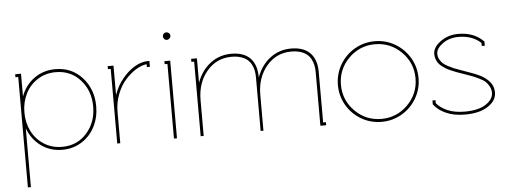

<svg xmlns="http://www.w3.org/2000/svg" viewBox="-53 -782 3031 1143"><g transform="rotate(-5 1462.5 -210.0)"><path d="M294.9 -8.8Q385.3 -8.8 442.6 -73.2Q500 -137.7 500 -231.9Q500 -326.2 442.6 -390.6Q385.3 -455.1 294.9 -455.1Q234.9 -455.1 187.5 -425Q140.1 -395 114.5 -344.2Q88.9 -293.5 88.9 -231.9Q88.9 -170.4 114.5 -119.6Q140.1 -68.8 187.5 -38.8Q234.9 -8.8 294.9 -8.8ZM70.8 -445.8H54.2V-463.9H88.9V-328.1Q113.3 -394.5 168 -433.8Q222.7 -473.1 294.9 -473.1Q392.6 -473.1 455.3 -403.3Q518.1 -333.5 518.1 -231.9Q518.1 -165.5 490.2 -110.8Q462.4 -56.2 411.1 -23.7Q359.9 8.8 294.9 8.8Q222.7 8.8 168.2 -31Q113.8 -70.8 88.9 -137.2V213.9H70.8Z M847.7 -473.1H856.9V-438H838.9V-455.1Q808.6 -452.1 774.7 -431.2Q740.7 -410.2 710.7 -376.7Q680.7 -343.3 661.1 -293Q641.6 -242.7 641.6 -188V0H623.5V-445.8H606.9V-463.9H641.6V-288.1Q660.2 -342.8 696.3 -386Q732.4 -429.2 772.2 -451.2Q812 -473.1 847.7 -473.1Z M962.4 -445.8H945.8V-463.9H980.5V0H962.4ZM956.1 -595.7Q949.7 -602.5 949.7 -611.8Q949.7 -621.1 956.1 -627.4Q962.4 -633.8 971.7 -633.8Q981 -633.8 987.8 -627.4Q994.6 -621.1 994.6 -611.8Q994.6 -602.5 987.8 -595.7Q981 -588.9 971.7 -588.9Q962.4 -588.9 956.1 -595.7Z M1346.2 -473.1Q1420.9 -473.1 1459 -433.6Q1497.1 -394 1497.1 -320.8V-317.9Q1522.5 -389.2 1577.1 -431.2Q1631.8 -473.1 1703.1 -473.1Q1777.8 -473.1 1816.7 -433.6Q1855.5 -394 1855.5 -320.8V-18.1H1872.1V0H1837.4V-320.8Q1837.4 -342.3 1833.7 -360.8Q1830.1 -379.4 1820.8 -397.2Q1811.5 -415 1796.6 -427.5Q1781.7 -439.9 1758.1 -447.5Q1734.4 -455.1 1703.1 -455.1Q1613.3 -455.1 1555.2 -386.5Q1497.1 -317.9 1497.1 -213.9V0H1480.5V-320.8Q1480.5 -342.3 1476.8 -360.8Q1473.1 -379.4 1463.9 -397.2Q1454.6 -415 1439.7 -427.5Q1424.8 -439.9 1401.1 -447.5Q1377.4 -455.1 1346.2 -455.1Q1256.3 -455.1 1198.2 -386.5Q1140.1 -317.9 1140.1 -213.9V0H1122.1V-445.8H1105.5V-463.9H1140.1V-317.9Q1165.5 -389.2 1220.2 -431.2Q1274.9 -473.1 1346.2 -473.1Z M2045.7 -389.6Q1980.5 -324.2 1980.5 -231.9Q1980.5 -139.6 2045.7 -74.2Q2110.8 -8.8 2203.1 -8.8Q2295.4 -8.8 2360.8 -74.2Q2426.3 -139.6 2426.3 -231.9Q2426.3 -324.2 2360.8 -389.6Q2295.4 -455.1 2203.1 -455.1Q2110.8 -455.1 2045.7 -389.6ZM2082.3 -440.7Q2137.7 -473.1 2203.1 -473.1Q2268.6 -473.1 2324 -440.7Q2379.4 -408.2 2411.9 -352.8Q2444.3 -297.4 2444.3 -231.9Q2444.3 -166.5 2411.9 -111.1Q2379.4 -55.7 2324 -23.4Q2268.6 8.8 2203.1 8.8Q2137.7 8.8 2082.3 -23.4Q2026.9 -55.7 1994.6 -111.1Q1962.4 -166.5 1962.4 -231.9Q1962.4 -297.4 1994.6 -352.8Q2026.9 -408.2 2082.3 -440.7Z M2702.1 -473.1Q2794.9 -473.1 2851.1 -417L2854 -414.1V-389.2H2835.9V-407.2Q2785.2 -455.1 2702.1 -455.1Q2646.5 -455.1 2607.2 -426.3Q2567.9 -397.5 2567.9 -366.2Q2567.9 -348.6 2575.7 -333.7Q2583.5 -318.8 2594.2 -308.6Q2605 -298.3 2624.8 -288.1Q2644.5 -277.8 2660.4 -271.2Q2676.3 -264.6 2702.1 -255.9Q2782.7 -228 2809.6 -214.4Q2881.8 -177.7 2889.2 -121.6Q2890.1 -114.3 2890.1 -106.9Q2890.1 -58.1 2839.1 -24.7Q2788.1 8.8 2702.1 8.8Q2634.8 8.8 2588.1 -12.5Q2541.5 -33.7 2517.1 -65.9L2515.1 -68.8V-91.8H2533.2V-74.2Q2555.7 -46.4 2597.7 -27.6Q2639.6 -8.8 2702.1 -8.8Q2782.7 -8.8 2827.4 -38.1Q2872.1 -67.4 2872.1 -106.9Q2872.1 -127.9 2862.1 -145.5Q2852.1 -163.1 2840.3 -174.1Q2828.6 -185.1 2802.5 -197.8Q2776.4 -210.4 2761.7 -215.8Q2747.1 -221.2 2713.4 -232.9Q2706.1 -235.4 2702.1 -236.8Q2682.1 -243.7 2668.7 -248.8Q2655.3 -253.9 2637.9 -261.5Q2620.6 -269 2609.1 -276.1Q2597.7 -283.2 2585.4 -293Q2573.2 -302.7 2566.2 -313.2Q2559.1 -323.7 2554.4 -337.4Q2549.8 -351.1 2549.8 -366.2Q2549.8 -406.2 2595.9 -439.7Q2642.1 -473.1 2702.1 -473.1Z"/></g></svg>

Font: Rawengulk
Style: Light
Weight: 300
Version: Version 0.92